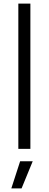

<svg xmlns="http://www.w3.org/2000/svg" viewBox="-20 -828 271 1068"><path d="M92 69H162L100 220H43ZM82 -808H149V0H82Z"/></svg>

Font: Plata Sans Light
Style: Regular
Weight: 300
Designer: Pablo Impallari, Andres Torresi, & Cristiano Sobral
Foundry: Pablo Impallari, Andres Torresi, & Cristiano Sobral
Version: Version 1.00;December 28, 2019;FontCreator 12.0.0.2547 64-bi